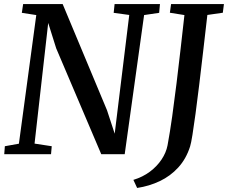

<svg xmlns="http://www.w3.org/2000/svg" viewBox="-20 -763 1128 950"><path d="M1 0 4 -39.5 73.5 -52 159.5 -688.5 88 -699.5 94.5 -743H290L509.5 -217.5L547.5 -101.5L619.5 -689L542.5 -699.5L547 -743H771.5L767.5 -699.5L693 -688.5L597 0H481L258 -524L218.5 -649.5L151 -52.5L236 -39.5L232.5 0ZM658.5 167 640 127Q686 113 721.2 86.8Q756.5 60.5 779.2 26.5Q802 -7.5 809 -44Q821 -108.5 832 -187Q843 -265.5 853.5 -351Q864 -436.5 873.8 -522.8Q883.5 -609 892.5 -688.5L820.5 -700L826.5 -743H1088L1082.5 -700L1006 -689Q995.5 -597 985.2 -508.8Q975 -420.5 965.5 -342Q956 -263.5 947.5 -200.5Q939 -137.5 932.2 -95.5Q925.5 -53.5 920.5 -38Q901 23 862.2 65.5Q823.5 108 771 133Q718.5 158 658.5 167Z"/></svg>

Font: Merriweather 28pt Medium
Style: Italic
Weight: 500
Italic angle: -7.8°
Version: Version 2.101